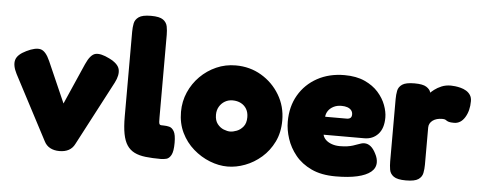

<svg xmlns="http://www.w3.org/2000/svg" viewBox="-50 -855 2513 1001"><g transform="rotate(5 1206.5 -355.0)"><path d="M288 14Q260 14 239.5 3Q219 -8 208 -30L31 -367Q9 -410 17 -439Q25 -468 71 -490Q118 -513 145 -506Q172 -499 194 -449L288 -235L382 -449Q405 -501 432 -507Q459 -513 505 -490Q552 -467 559 -437.5Q566 -408 545 -367L368 -30Q357 -8 337 3Q317 14 288 14Z M819 9Q773 9 738.5 5Q704 1 680 -11Q656 -23 641 -45.5Q626 -68 619 -104.5Q612 -141 612 -196V-639Q612 -662 616 -682.5Q620 -703 639 -716.5Q658 -730 703 -730Q748 -730 766.5 -716.5Q785 -703 789 -682Q793 -661 793 -638V-207Q793 -192 793.5 -183.5Q794 -175 796.5 -171Q799 -167 804.5 -166.5Q810 -166 820 -166Q833 -166 847.5 -162.5Q862 -159 872.5 -141.5Q883 -124 883 -81Q883 -36 872.5 -17Q862 2 847 5.5Q832 9 819 9Z M1168 18Q1122 18 1075 -0.5Q1028 -19 988.5 -53.5Q949 -88 925.5 -136.5Q902 -185 902 -245Q902 -300 923 -348Q944 -396 980.5 -432.5Q1017 -469 1064.5 -490Q1112 -511 1166 -511Q1240 -511 1300 -475.5Q1360 -440 1396 -380Q1432 -320 1432 -246Q1432 -183 1408 -134Q1384 -85 1345 -51Q1306 -17 1259.5 0.5Q1213 18 1168 18ZM1166 -165Q1181 -165 1200.5 -172.5Q1220 -180 1234.5 -198Q1249 -216 1249 -247Q1249 -272 1238.5 -290Q1228 -308 1209 -318Q1190 -328 1165 -328Q1143 -328 1125 -317.5Q1107 -307 1096 -288.5Q1085 -270 1085 -246Q1085 -216 1099 -198Q1113 -180 1132 -172.5Q1151 -165 1166 -165Z M1734 20Q1659 20 1607 -4.5Q1555 -29 1523 -68.5Q1491 -108 1476 -154Q1461 -200 1461 -243Q1461 -322 1496 -382Q1531 -442 1593 -476Q1655 -510 1735 -510Q1797 -510 1841 -490Q1885 -470 1912.5 -439Q1940 -408 1953 -373Q1966 -338 1966 -308Q1966 -251 1938 -221Q1910 -191 1866 -191H1653Q1657 -175 1669.5 -163.5Q1682 -152 1701 -145.5Q1720 -139 1742 -139Q1764 -139 1781 -141.5Q1798 -144 1810.5 -148Q1823 -152 1833.5 -156Q1844 -160 1852.5 -162.5Q1861 -165 1869 -165Q1887 -165 1902 -153Q1917 -141 1929 -117Q1936 -104 1939 -92.5Q1942 -81 1942 -71Q1942 -41 1917.5 -21Q1893 -1 1847 9.5Q1801 20 1734 20ZM1653 -285H1765Q1779 -285 1785.5 -291Q1792 -297 1792 -309Q1792 -322 1784.5 -331Q1777 -340 1764 -344.5Q1751 -349 1733 -349Q1709 -349 1691 -339.5Q1673 -330 1663.5 -315.5Q1654 -301 1653 -285Z M2101 9Q2056 9 2037 -4.5Q2018 -18 2014.5 -39.5Q2011 -61 2011 -83V-409Q2011 -432 2015 -452.5Q2019 -473 2038 -486Q2057 -499 2102 -499Q2146 -499 2164.5 -487Q2183 -475 2187 -460.5Q2191 -446 2191 -438L2175 -444Q2175 -444 2183 -453Q2191 -462 2206.5 -474Q2222 -486 2243.5 -495Q2265 -504 2292 -504Q2301 -504 2314.5 -502.5Q2328 -501 2343.5 -497Q2359 -493 2372.5 -485Q2386 -477 2394.5 -464Q2403 -451 2403 -432Q2403 -382 2381.5 -347Q2360 -312 2325 -312Q2306 -312 2298 -314.5Q2290 -317 2286.5 -319.5Q2283 -322 2278.5 -324.5Q2274 -327 2262 -327Q2247 -327 2234.5 -323.5Q2222 -320 2212.5 -313Q2203 -306 2198 -296.5Q2193 -287 2193 -276V-81Q2193 -59 2189 -38Q2185 -17 2166 -4Q2147 9 2101 9Z"/></g></svg>

Font: Fredoka Light
Style: Regular
Weight: 300
Designer: Ben Nathan
Foundry: Milena B. Brandão, Ben Nathan
Version: Version 2.001